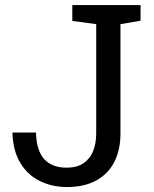

<svg xmlns="http://www.w3.org/2000/svg" viewBox="-20 -731 611 761"><path d="M245.6 10.3Q186.5 10.3 138.7 -13.2Q90.3 -36.6 61.3 -84Q32.2 -131.3 29.3 -202.6L30.3 -205.6H122.6Q124.5 -133.8 155.5 -100.1Q186.5 -66.4 244.1 -66.4Q285.2 -66.4 310.5 -84Q336.4 -101.1 348.9 -131.6Q361.3 -162.1 361.3 -201.7V-635.3L266.6 -647.9V-710.9H537.1V-648.9L457.5 -635.3V-201.7Q457.5 -137.7 433.6 -90.3Q409.7 -42.5 362.3 -16.1Q314.9 10.3 245.6 10.3Z"/></svg>

Font: Suwannaphum
Style: Regular
Weight: 400
Designer: Danh Hong
Version: Version 8.002; ttfautohint (v1.8.3)